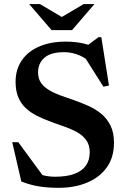

<svg xmlns="http://www.w3.org/2000/svg" viewBox="-20 -886 606 918"><path d="M464 -646.5 388 -661.5 450.5 -708H464.5L501 -477L474.5 -471.5L373.5 -631L403.5 -595.5Q376 -616.5 346.8 -626.5Q317.5 -636.5 285.5 -636.5Q223 -636.5 192.5 -610Q162 -583.5 162 -540Q162 -510 176.2 -489.8Q190.5 -469.5 215 -455Q239.5 -440.5 270.5 -429.2Q301.5 -418 335.5 -406.5Q369.5 -394.5 403 -379.5Q436.5 -364.5 464 -342Q491.5 -319.5 508.2 -285.8Q525 -252 525 -203.5Q525 -133.5 490.5 -85.5Q456 -37.5 396.2 -12.8Q336.5 12 261 12Q209 12 167.8 5.5Q126.5 -1 82 -18L38.5 -206H67.5L206 -17.5L104.5 -82Q144.5 -60.5 176.2 -50.8Q208 -41 243.5 -41Q298.5 -41 335.2 -54.5Q372 -68 390.5 -94Q409 -120 409 -158Q409 -193.5 391.5 -217Q374 -240.5 345.5 -255.8Q317 -271 283 -282.5Q249 -294 216.5 -306.5Q184 -318.5 154.5 -333.5Q125 -348.5 102.5 -369.8Q80 -391 67.2 -421.5Q54.5 -452 54.5 -495Q54.5 -553.5 83.8 -596.8Q113 -640 167.2 -663.5Q221.5 -687 295 -687Q342 -687 382 -677.5Q422 -668 464 -646.5ZM287 -798H264L380 -866.5H431.5L324.5 -742H226.5L119.5 -866.5H171Z"/></svg>

Font: Newsreader 24pt SemiBold
Style: Regular
Weight: 600
Designer: Hugues Gentile
Foundry: Production Type
Version: Version 1.003